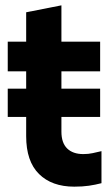

<svg xmlns="http://www.w3.org/2000/svg" viewBox="-20 -686 417 719"><path d="M258 13Q174 13 126 -34.5Q78 -82 78 -176V-640L210 -666V-193Q210 -151 231.5 -130Q253 -109 292 -109Q311 -109 327 -112.5Q343 -116 360 -120V0Q337 6 313 9.5Q289 13 258 13ZM9 -248V-354H355V-248ZM9 -419V-530H355V-419Z"/></svg>

Font: Radio Canada Big SemiBold
Style: Regular
Weight: 600
Designer: Étienne Aubert Bonn
Foundry: Coppers and Brasses
Version: Version 1.001